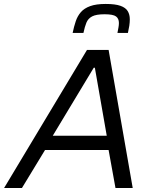

<svg xmlns="http://www.w3.org/2000/svg" viewBox="-45 -937 764 957"><path d="M-24.6 0 388.5 -688H496.4L616.5 0H530.6L496.3 -189.4H179.5L64.4 0ZM217.9 -260.3H487.1L427.8 -599.5H422.3ZM317.1 -773Q323.6 -804.6 332.5 -830.9Q341.3 -857.2 358.1 -876.5Q374.8 -895.7 404.5 -906.5Q434.2 -917.3 481.4 -917.3Q529.4 -917.3 555.4 -908Q581.5 -898.7 591.7 -881.5Q602 -864.4 602 -840.8Q602 -825.3 599.5 -808.6Q597 -791.9 592.6 -773H540.4Q543.3 -787.7 545.5 -800Q547.7 -812.2 547.7 -822.5Q547.7 -844.2 533.4 -855Q519.1 -865.9 476.1 -865.9Q434.6 -865.9 414.3 -855.3Q394.1 -844.7 385.7 -824.1Q377.3 -803.4 370.9 -773Z"/></svg>

Font: Saira Thin
Style: Italic
Weight: 100
Italic angle: -12°
Designer: Hector Gatti with collaboration of the Omnibus-Type team
Foundry: Omnibus-Type
Version: Version 1.101